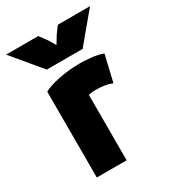

<svg xmlns="http://www.w3.org/2000/svg" viewBox="-192 -774 774 864"><g transform="rotate(-30 195.0 -341.5)"><path d="M331 -330 363 -466C331 -480 271 -483 242 -483C168 -483 89 -466 54 -446V0H209V-339C219 -343 230 -344 247 -344C279 -344 306 -340 331 -330ZM-23 -683 102 -533H288L413 -683H246L220 -648L195 -607L170 -648L144 -683Z"/></g></svg>

Font: Kreadon Extra Bold
Style: Regular
Weight: 800
Designer: kohakuno
Foundry: StudioGnu
Version: Version 1.000;Glyphs 3.1.2 (3151)